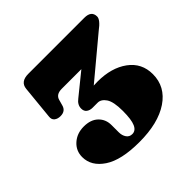

<svg xmlns="http://www.w3.org/2000/svg" viewBox="-111 -797 575 575"><g transform="rotate(-45 176.5 -510.0)"><path d="M343 -435.5Q343 -382.5 296.8 -351.2Q250.5 -320 170.5 -320Q94 -320 55.8 -345.5Q17.5 -371 17.5 -409.5Q17.5 -436 37 -453.5Q56.5 -471 85.5 -471Q115 -471 131.2 -455.2Q147.5 -439.5 147.5 -415V-384.5Q147.5 -371 154 -361.5Q160.5 -352 172.5 -352Q187 -352 194.2 -368.2Q201.5 -384.5 201.5 -421.5Q201.5 -460 190.8 -476Q180 -492 165.5 -492H144Q133 -492 125.5 -497.5Q118 -503 118 -514.5Q118 -530.5 133.5 -542L202 -597.5H119Q95 -597.5 90 -579.5L85 -561.5Q80 -542 58.5 -542Q46.5 -542 39 -548Q31.5 -554 33 -566L43.5 -672.5Q46 -700 80 -700H317Q347 -700 347 -675.5Q347 -662 320 -642L193.5 -536.5Q201 -537 210 -537Q268.5 -537 305.8 -509.8Q343 -482.5 343 -435.5Z"/></g></svg>

Font: Fraunces 72pt Soft Black
Style: Regular
Weight: 900
Version: Version 1.000;[b76b70a41]